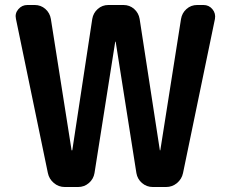

<svg xmlns="http://www.w3.org/2000/svg" viewBox="-20 -750 918 770"><path d="M172 -56 44 -674Q39 -696 53.5 -713Q68 -730 90 -730H119Q144 -730 162 -714Q180 -698 184 -674L267 -148Q267 -147 268 -147Q270 -147 270 -148L350 -674Q354 -698 372 -714Q390 -730 415 -730H475Q500 -730 518 -714Q536 -698 540 -674L621 -148Q621 -147 622 -147Q623 -147 623 -148L706 -674Q710 -698 728 -714Q746 -730 771 -730H796Q818 -730 832 -713Q846 -696 842 -674L714 -56Q709 -32 690 -16Q671 0 646 0H593Q568 0 549.5 -16Q531 -32 527 -56L444 -582Q444 -583 443 -583Q442 -583 442 -582L359 -56Q355 -32 336.5 -16Q318 0 293 0H240Q215 0 196 -16Q177 -32 172 -56Z"/></svg>

Font: Rounded Mplus 1c Bold
Style: Bold
Weight: 700
Version: Version 1.059.20150529